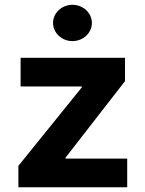

<svg xmlns="http://www.w3.org/2000/svg" viewBox="-20 -789 612 809"><path d="M57.5 0H516V-120.7H256V-124.6L506.7 -447.1V-545.5H66.8V-424.7H324.6V-420.8L57.5 -90.2ZM285.2 -615.8C330.3 -615.8 367.2 -650.2 367.2 -692.5C367.2 -734.4 330.3 -768.8 285.2 -768.8C240.4 -768.8 203.5 -734.4 203.5 -692.5C203.5 -650.2 240.4 -615.8 285.2 -615.8Z"/></svg>

Font: Karasuma Gothic
Style: Bold
Weight: 700
Designer: Rasmus Andersson / Ryoko Nishizuka
Foundry: Genbu
Version: Version 1.00